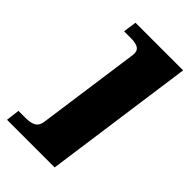

<svg xmlns="http://www.w3.org/2000/svg" viewBox="-205 -598 761 761"><g transform="rotate(45 175.0 -218.0)"><path d="M164 -436Q167 -458 154.5 -468Q142 -478 111 -478H73L81 -534H348L260 98H-7L0 41H38Q70 41 85 31.5Q100 22 103 0Z"/></g></svg>

Font: Genos Thin
Style: Bold Italic
Weight: 700
Italic angle: -8°
Version: Version 1.010